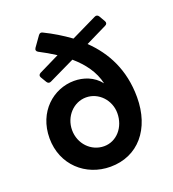

<svg xmlns="http://www.w3.org/2000/svg" viewBox="-130 -796 816 907"><g transform="rotate(-20 278.0 -343.0)"><path d="M367.2 -571.3 474.6 -624C483.4 -627.9 486.3 -635.7 481.4 -644.5L463.9 -674.8C459 -682.6 451.2 -685.5 442.4 -680.7L313.5 -618.2C273.4 -647.5 231.4 -672.9 187.5 -694.3C178.7 -699.2 171.9 -697.3 166 -689.5L129.9 -638.7C124 -629.9 126 -622.1 134.8 -617.2C163.1 -602.5 190.4 -586.9 215.8 -570.3L112.3 -519.5C103.5 -514.6 100.6 -507.8 105.5 -499L123 -469.7C127.9 -461.9 135.7 -459 144.5 -463.9L274.4 -526.4C325.2 -482.4 363.3 -431.6 377 -370.1C343.8 -413.1 293 -429.7 247.1 -429.7C143.6 -429.7 45.9 -347.7 45.9 -213.9C45.9 -80.1 147.5 10.7 271.5 10.7C410.2 10.7 501 -95.7 501 -255.9C501 -393.6 446.3 -495.1 367.2 -571.3ZM276.4 -90.8C210.9 -90.8 159.2 -145.5 159.2 -213.9C159.2 -282.2 210.9 -336.9 273.4 -336.9C336.9 -336.9 387.7 -282.2 387.7 -216.8C387.7 -145.5 338.9 -90.8 276.4 -90.8Z"/></g></svg>

Font: Ed Sans Neue SemiBold
Style: Regular
Weight: 600
Designer: Stephen Hutchings
Version: Version 1.004;PS 001.004;hotconv 1.0.88;makeotf.lib2.5.64775